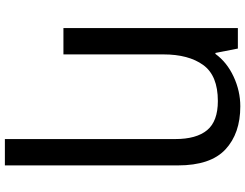

<svg xmlns="http://www.w3.org/2000/svg" viewBox="-129 -636 1005 787"><g transform="rotate(90 373.5 -242.5)"><path d="M416 -725Q527 -725 592.5 -664Q658 -603 658 -469V240H550V-458Q550 -545 513.5 -589Q477 -633 394 -633Q290 -633 246.5 -573Q203 -513 203 -410V0H95V-715H179L197 -623H201Q235 -670 294 -697.5Q353 -725 416 -725Z"/></g></svg>

Font: Noto Sans Medium
Style: Regular
Weight: 500
Designer: Monotype Design Team
Foundry: Monotype Imaging Inc.
Version: Version 2.007